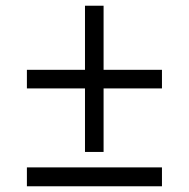

<svg xmlns="http://www.w3.org/2000/svg" viewBox="-20 -651 660 671"><path d="M277 -120V-342H74V-407H277V-631H342V-407H546V-342H342V-120ZM74 0V-66H546V0Z"/></svg>

Font: Archivo SemiBold Light
Style: Regular
Weight: 300
Version: Version 2.001